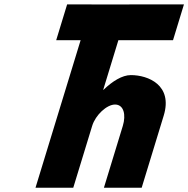

<svg xmlns="http://www.w3.org/2000/svg" viewBox="-20 -880 882 900"><path d="M409.2 -859.5H294.7L243.4 -691.5H357.9L146.4 0H323.4L412.1 -290C427.7 -341 480.6 -390 519.2 -390C560.8 -390 571.3 -341 555.7 -290L467.1 0H644.1L747.4 -338C791.1 -481 674.5 -528 593.5 -528C552.7 -528 506.6 -499 465.2 -459H463.8L534.9 -691.5H791L842.3 -859.5H586.2L586.1 -859H409.1Z"/></svg>

Font: Hussar
Style: BdSuprConOblThree
Weight: 700
Foundry: Cannot Into Space Fonts
Version: Version 2.00